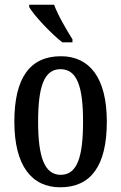

<svg xmlns="http://www.w3.org/2000/svg" viewBox="-20 -786 515 816"><path d="M245 -606H288V-619C264 -657 226 -721 210 -766H104V-756C124 -721 198 -642 245 -606ZM236 10C366 10 434 -81 434 -269C434 -456 360 -547 239 -547C108 -547 41 -456 41 -269C41 -81 115 10 236 10ZM238 -43C168 -43 142 -121 142 -269C142 -417 167 -492 237 -492C308 -492 333 -417 333 -269C333 -121 309 -43 238 -43Z"/></svg>

Font: Noto Serif Georgian ExtraCondensed Medium
Style: Regular
Weight: 500
Width: 2
Designer: Monotype Design Team, Akaki Razmadze
Foundry: Google LLC
Version: Version 2.003